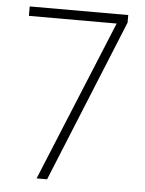

<svg xmlns="http://www.w3.org/2000/svg" viewBox="-49 -689 553 730"><g transform="rotate(5 227.5 -324.5)"><path d="M118 0 370 -613H35V-649H411V-620L158 0Z"/></g></svg>

Font: Noto Sans Telugu Condensed ExtraLight
Style: Regular
Weight: 200
Width: 3
Designer: Jelle Bosma - Monotype Design Team
Foundry: Monotype Imaging Inc.
Version: Version 2.005; ttfautohint (v1.8.4.7-5d5b)